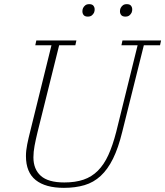

<svg xmlns="http://www.w3.org/2000/svg" viewBox="-20 -893 796 925"><path d="M288 12Q199 12 152 -25.5Q105 -63 105 -141Q105 -167 111 -197Q117 -227 126 -262L228 -675H150L155 -698H348L343 -675H265L161 -257Q152 -220 146.5 -190.5Q141 -161 141 -135Q141 -78 176.5 -46Q212 -14 290 -14Q343 -14 382.5 -27.5Q422 -41 451.5 -70.5Q481 -100 502 -146Q523 -192 540 -258L643 -675H565L570 -698H756L751 -675H673L569 -258Q550 -180 524.5 -128.5Q499 -77 465 -45.5Q431 -14 387 -1Q343 12 288 12ZM403 -813Q389 -813 383 -820.5Q377 -828 377 -838Q377 -842 377.5 -845.5Q378 -849 380 -854Q384 -862 391 -867.5Q398 -873 410 -873Q424 -873 430 -865.5Q436 -858 436 -848Q436 -844 435.5 -840.5Q435 -837 433 -832Q429 -824 422 -818.5Q415 -813 403 -813ZM584 -813Q570 -813 564 -820.5Q558 -828 558 -838Q558 -842 558.5 -845.5Q559 -849 561 -854Q565 -862 572 -867.5Q579 -873 591 -873Q605 -873 611 -865.5Q617 -858 617 -848Q617 -844 616.5 -840.5Q616 -837 614 -832Q610 -824 603 -818.5Q596 -813 584 -813Z"/></svg>

Font: IBM Plex Serif ExtraLight
Style: Italic
Weight: 200
Italic angle: -14°
Designer: Mike Abbink, Paul van der Laan, Pieter van Rosmalen
Foundry: Bold Monday
Version: Version 2.5